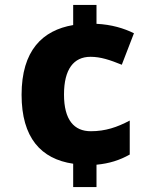

<svg xmlns="http://www.w3.org/2000/svg" viewBox="-20 -795 618 774"><path d="M369 -699V-775H275V-694C151 -673 67 -591 67 -413C67 -240 145 -154 275 -135V-41H369V-131C421 -136 462 -149 503 -172V-309C452 -282 405 -266 346 -266C279 -266 238 -311 238 -414C238 -516 277 -566 345 -566C386 -566 424 -553 471 -534L520 -661C479 -681 430 -696 369 -699Z"/></svg>

Font: Noto Sans Tamil UI ExtraBold
Style: Regular
Weight: 800
Designer: Jelle Bosma - Monotype Design Team
Foundry: Monotype Imaging Inc.
Version: Version 2.004